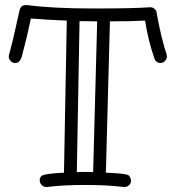

<svg xmlns="http://www.w3.org/2000/svg" viewBox="-20 -733 698 765"><path d="M367.2 -647.9Q367.2 -647.9 296.9 -648.9L286.1 -46.9Q294.4 -47.9 302.7 -47.9Q318.4 -47.9 330.6 -47.9Q342.8 -47.9 351.1 -46.9ZM86.9 -712.9Q188.5 -699.2 352.5 -699.2Q516.6 -699.2 577.1 -704.1H579.1Q587.9 -704.1 595.2 -698Q602.5 -691.9 603.3 -687.3Q604 -682.6 605.5 -674.8Q606.9 -667 609.4 -653.8Q611.8 -640.6 615.5 -623.5Q619.1 -606.4 623.5 -587.9Q634.8 -542 644 -516.1L645 -507.8Q645 -497.6 637 -489.7Q628.9 -481.9 620.1 -481.9Q601.6 -481.9 595.2 -500Q569.8 -573.7 558.1 -650.9Q502.4 -647.9 418 -647.9L401.9 -44.9Q486.3 -42 494.1 -33Q502 -23.9 502 -12.9Q502 -2 493.9 5.1Q485.8 12.2 477.1 12.2H474.1Q406.7 3.9 318.8 3.9Q231 3.9 167 12.2H164.1Q153.3 12.2 145.8 3.9Q138.2 -4.4 138.2 -14.2Q138.2 -23.9 144.5 -31.2Q154.8 -41.5 234.9 -44.9L246.1 -650.9Q168.9 -653.8 103 -659.2Q100.1 -646 95.9 -627Q91.8 -607.9 86.9 -586.4Q71.3 -522.9 66.9 -507.8Q59.1 -481.9 41 -481.9Q29.8 -481.9 22.5 -490Q15.1 -498 15.1 -503.9V-511.7Q15.1 -513.7 19.3 -527.3Q23.4 -541 30.8 -571.8Q38.1 -602.5 43.9 -629.4Q58.1 -690.4 58.1 -692.9Q63.5 -712.9 83 -712.9Z"/></svg>

Font: Ribeye Marrow
Style: Regular
Weight: 400
Designer: Astigmatic (AOETI)
Foundry: Astigmatic (AOETI)
Version: Version 1.000